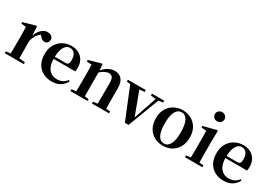

<svg xmlns="http://www.w3.org/2000/svg" viewBox="23 -1726 3762 2668"><g transform="rotate(30 1904.5 -392.0)"><path d="M35.2 0V-29.9L143.3 -41.2H229.8L340.2 -29.9V0ZM106.2 0Q107.9 -25.5 108.4 -67.4Q108.9 -109.4 109.4 -154.8Q109.9 -200.3 109.9 -234.8V-310.2Q109.9 -360.7 109 -394.1Q108.2 -427.5 106.2 -463.8L28.1 -470.7V-495.2L224.2 -550.4L237.2 -541.7L244.6 -398.7V-397.7V-234.8Q244.6 -200.3 245.1 -154.8Q245.6 -109.4 246.1 -67.4Q246.6 -25.5 247.6 0ZM244.4 -320.2 211.3 -380.9H238.4Q253 -435.6 279.6 -473.9Q306.3 -512.2 339.4 -532.1Q372.5 -551.9 405.6 -551.9Q439.2 -551.9 464.4 -536.8Q489.7 -521.7 496.7 -484.5Q495.9 -453.2 480.2 -432.6Q464.4 -411.9 430.2 -411.9Q405.5 -411.9 387.2 -425.8Q369 -439.6 349.8 -464.4L326.8 -490.9L363.4 -485.1Q320.5 -463.1 292.2 -424.7Q263.9 -386.2 244.4 -320.2Z M796.2 16.2Q715.8 16.2 653.2 -16.5Q590.6 -49.1 555.1 -113Q519.6 -176.9 519.6 -268.8Q519.6 -358.8 557.6 -422.2Q595.5 -485.7 657.2 -518.8Q718.9 -551.9 789.4 -551.9Q863.1 -551.9 913.5 -522.5Q963.8 -493.1 989.6 -443.2Q1015.4 -393.3 1015.4 -330.9Q1015.4 -296.1 1008.7 -270.2H578.1V-304.6H833.4Q865.5 -304.6 876.9 -322.2Q888.3 -339.8 888.3 -380.4Q888.3 -446.3 860.2 -482.2Q832.1 -518 784.1 -518Q750.7 -518 722.6 -492.9Q694.6 -467.8 678.1 -416Q661.7 -364.1 661.7 -282.7Q661.7 -200.5 684.9 -148.2Q708 -95.8 748.8 -71.7Q789.5 -47.5 841.4 -47.5Q894.4 -47.5 930.9 -67.7Q967.3 -87.9 994.2 -123.2L1012.1 -109.9Q980.6 -49.8 925.7 -16.8Q870.7 16.2 796.2 16.2Z M1088 0V-29.9L1193.6 -40.2H1256.7L1362.6 -29.9V0ZM1158.2 0Q1159.9 -25.5 1160.4 -67.4Q1160.9 -109.4 1161.4 -154.8Q1161.9 -200.3 1161.9 -234.8V-310.2Q1161.9 -360 1161 -393.7Q1160.2 -427.5 1158.2 -463.8L1080.1 -470.7V-495.2L1276.2 -550.4L1289.2 -541.7L1296.6 -428V-425.6V-234.8Q1296.6 -200.3 1297.1 -154.8Q1297.6 -109.4 1298.1 -67.4Q1298.6 -25.5 1299.6 0ZM1433.3 0V-29.9L1537.2 -40.2H1599.8L1707.9 -29.9V0ZM1502 0Q1503 -25.5 1503.5 -66.9Q1504 -108.4 1504.5 -153.8Q1505 -199.3 1505 -234.8V-369.8Q1505 -433.2 1485.6 -458.7Q1466.2 -484.2 1428.2 -484.2Q1397.6 -484.2 1353.8 -460.5Q1310.1 -436.8 1264.5 -383.3L1259.6 -425.7H1274.9Q1331.1 -497.3 1381.7 -524.6Q1432.3 -551.9 1486.5 -551.9Q1555.6 -551.9 1597.5 -505.8Q1639.5 -459.6 1639.5 -360.5V-234.8Q1639.5 -199.3 1640 -153.8Q1640.5 -108.4 1641.3 -66.9Q1642.2 -25.5 1643.2 0Z M1964 3.1 1744.7 -535.7H1892L2054.6 -100.6H2033.7L2039.4 -114.7L2182.4 -535.7H2227.4L2023 3.1ZM1701.5 -506V-535.7H1988.6V-506L1883.4 -494.8H1799.1ZM2087.6 -506V-535.7H2283.4V-506L2202.4 -494.8H2182Z M2576 16.2Q2496.7 16.2 2435.5 -18.3Q2374.3 -52.8 2339.5 -117Q2304.6 -181.2 2304.6 -269.8Q2304.6 -359.1 2341.8 -422Q2379 -484.9 2440.9 -518.4Q2502.8 -551.9 2576 -551.9Q2650.1 -551.9 2712.1 -518.8Q2774 -485.6 2811.2 -422.7Q2848.4 -359.8 2848.4 -269.8Q2848.4 -180.5 2813 -116.3Q2777.6 -52 2716.4 -17.9Q2655.2 16.2 2576 16.2ZM2576 -17.5Q2637 -17.5 2670.4 -80.1Q2703.7 -142.6 2703.7 -268.1Q2703.7 -394.2 2670.4 -456.1Q2637 -518 2576 -518Q2515.7 -518 2482 -456.1Q2448.2 -394.2 2448.2 -268.1Q2448.2 -142.6 2482 -80.1Q2515.7 -17.5 2576 -17.5Z M2927.2 0V-29.9L3033.8 -40.2H3095.8L3203.8 -29.9V0ZM2997.6 0Q2998.6 -25.5 2999.3 -67.4Q2999.9 -109.4 3000.4 -154.8Q3000.9 -200.3 3000.9 -234.8V-308Q3000.9 -358.3 3000.3 -394.3Q2999.6 -430.4 2997.6 -466.2L2918.5 -472.9V-497.4L3126.1 -550.4L3138.8 -541.7L3135.4 -387.9V-234.8Q3135.4 -200.3 3135.9 -154.8Q3136.4 -109.4 3137.2 -67.4Q3138.1 -25.5 3139.1 0ZM3062.8 -655Q3031.6 -655 3009 -675.4Q2986.5 -695.9 2986.5 -728.8Q2986.5 -760.3 3009 -780.9Q3031.6 -801.4 3062.8 -801.4Q3094.5 -801.4 3116.9 -780.9Q3139.3 -760.3 3139.3 -728.8Q3139.3 -695.9 3116.9 -675.4Q3094.5 -655 3062.8 -655Z M3553.2 16.2Q3472.8 16.2 3410.2 -16.5Q3347.6 -49.1 3312.1 -113Q3276.6 -176.9 3276.6 -268.8Q3276.6 -358.8 3314.6 -422.2Q3352.5 -485.7 3414.2 -518.8Q3475.9 -551.9 3546.4 -551.9Q3620.1 -551.9 3670.5 -522.5Q3720.8 -493.1 3746.6 -443.2Q3772.4 -393.3 3772.4 -330.9Q3772.4 -296.1 3765.7 -270.2H3335.1V-304.6H3590.4Q3622.5 -304.6 3633.9 -322.2Q3645.3 -339.8 3645.3 -380.4Q3645.3 -446.3 3617.2 -482.2Q3589.1 -518 3541.1 -518Q3507.7 -518 3479.6 -492.9Q3451.6 -467.8 3435.1 -416Q3418.7 -364.1 3418.7 -282.7Q3418.7 -200.5 3441.9 -148.2Q3465 -95.8 3505.8 -71.7Q3546.5 -47.5 3598.4 -47.5Q3651.4 -47.5 3687.9 -67.7Q3724.3 -87.9 3751.2 -123.2L3769.1 -109.9Q3737.6 -49.8 3682.7 -16.8Q3627.7 16.2 3553.2 16.2Z"/></g></svg>

Font: Source Han Serif JP VF
Style: Regular
Weight: 250
Designer: Ryoko NISHIZUKA 西塚涼子 (kana & ideographs); Frank Grießhammer (Latin, Greek & Cyrillic); Wenlong ZHANG 张文龙 (bopomofo); San
Foundry: Adobe
Version: Version 2.001;hotconv 1.1.0;makeotfexe 2.6.0